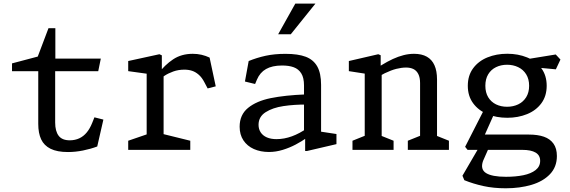

<svg xmlns="http://www.w3.org/2000/svg" viewBox="-20 -826 3140 1058"><path d="M190.8 -143.2V-450.2L213.3 -433.5H46.2V-476.7L212.3 -520.7L176.2 -483L247.2 -670.7H285V-485.7L262.5 -503H535.5L521.3 -433.5H262.3L284 -450.2V-150.8Q284 -103.3 303.2 -77.9Q322.5 -52.5 365.5 -52.8Q394 -53.2 417.1 -63.9Q440.2 -74.7 457.7 -95.8Q475.2 -116.8 488 -148.7L500.3 -179.5L549.7 -167L515.8 -18.8Q479.7 -5.2 437.5 3.3Q395.3 11.8 354.7 11.8Q294.7 11.8 258.6 -6.2Q222.5 -24.3 206.7 -58.3Q190.8 -92.3 190.8 -143.2Z M686.5 -50.5 808.3 -92.3 788.2 -53.5V-448.3L814.3 -416.3L686.5 -434V-489.7L858.5 -527.2L871.8 -521V-432.7L881.5 -425.7V-50.7L859.2 -92.3L1028.5 -50.5V0H686.5ZM996.2 -442.2Q963.3 -442.2 935.2 -432.2Q907.2 -422.2 886.8 -408.7Q866.5 -395.2 844 -377L850.5 -418.8Q888.3 -468.7 934.1 -499.1Q979.8 -529.5 1042.3 -529.5Q1068 -529.5 1090.9 -524.1Q1113.8 -518.7 1135 -508.7L1168.8 -350.2L1124.2 -338.7L1106.8 -371.7Q1093 -398.7 1075.2 -414.2Q1057.5 -429.7 1038.4 -435.9Q1019.3 -442.2 996.2 -442.2Z M1661.5 -74.7 1655.2 -86.5V-355.3Q1655.2 -397.3 1640.2 -421.5Q1625.2 -445.7 1598.3 -455.5Q1571.5 -465.3 1532.7 -465Q1479.7 -464.7 1446.1 -445.7Q1412.5 -426.7 1395.8 -387.2L1385.7 -363.2L1329.7 -376.8L1350.3 -489.7Q1395 -508 1443.8 -518.7Q1492.5 -529.3 1553.3 -529.3Q1622.3 -529.3 1664.8 -513.2Q1707.3 -497 1728.3 -459.7Q1749.3 -422.3 1749.3 -358.3V-77.3L1727 -103.7L1834 -87.5V-31.8L1671.8 6H1661.5ZM1300.5 -127.7Q1300.5 -193.5 1346.9 -231.4Q1393.3 -269.3 1472 -285.3Q1550.7 -301.3 1664.7 -305.8L1672.5 -250Q1601.5 -250.3 1541.9 -241.4Q1482.3 -232.5 1443.5 -207.6Q1404.7 -182.7 1404.7 -138.3Q1404.7 -114.7 1416.4 -96.7Q1428.2 -78.7 1450.3 -69Q1472.5 -59.3 1503.7 -59.3Q1545.8 -59.3 1588.6 -74.9Q1631.3 -90.5 1673.3 -120.2V-68.5Q1641.7 -46.5 1608.6 -29.1Q1575.5 -11.7 1537.7 -0.1Q1499.8 11.5 1462.2 11.5Q1415.5 11.5 1378.8 -4.8Q1342.2 -21.2 1321.3 -52.6Q1300.5 -84 1300.5 -127.7ZM1718.2 -806.2H1607.3L1512.8 -637.2H1582.3Z M2227.3 -50.5 2315 -85.8 2294.8 -47.2V-368.5Q2294.8 -399 2285 -418.1Q2275.2 -437.2 2258.2 -445.5Q2241.2 -453.8 2217.8 -453.8Q2193 -453.8 2164.1 -446.6Q2135.2 -439.3 2099.8 -422.2Q2076.3 -410.3 2051.3 -393.8L2054.3 -448.8Q2063.5 -455 2068.1 -457.8Q2072.7 -460.7 2081.5 -466.5Q2114.7 -487 2144.8 -500.9Q2175 -514.8 2204.2 -522.2Q2233.3 -529.5 2261.3 -529.5Q2304 -529.5 2332.2 -513.5Q2360.3 -497.5 2374.2 -466.2Q2388.2 -435 2388.2 -388V-44.3L2365.8 -85.8L2453.8 -50.5V0H2227.3ZM1922.3 -50.5 2010 -85.8 1989.8 -47.2V-448.3L2016 -416.3L1902.3 -434V-489.7L2064.5 -527.2L2077.7 -521.5V-432.7L2083.2 -425.7V-44.3L2060.8 -85.8L2148.8 -50.5V0H1922.3Z M2538.7 167 2528.3 142.3 2621 -16.7H2676L2641.7 61Q2625.5 107.2 2658.4 127.7Q2691.3 148.2 2768.3 148.2Q2821.8 148.2 2864 139.5Q2906.2 130.8 2931.3 111.2Q2956.5 91.5 2956.5 60.2Q2956.5 29.8 2931.4 14.8Q2906.3 -0.2 2858 -0.2H2556.5L2543 -17L2649 -224.7L2705.3 -204L2636.3 -49.7L2621.5 -84.5H2894.2Q2943.3 -84.5 2977.3 -72.6Q3011.3 -60.7 3030 -34.4Q3048.7 -8.2 3048.7 33.8Q3048.7 93.8 3010.6 133.8Q2972.5 173.7 2908.7 192.6Q2844.8 211.5 2767 211.5Q2699.7 211.5 2644.2 199.3Q2588.7 187.2 2538.7 167ZM2557.8 -353.3Q2557.8 -410 2587.2 -449.8Q2616.5 -489.5 2666 -509.7Q2715.5 -529.8 2775.2 -529.8Q2834.8 -529.8 2884.3 -509.7Q2933.8 -489.5 2963.2 -449.8Q2992.5 -410 2992.5 -353.3Q2992.5 -296.8 2963.2 -257Q2933.8 -217.2 2884.3 -197.1Q2834.8 -177 2775.2 -177Q2715.5 -177 2666 -197.1Q2616.5 -217.2 2587.2 -257Q2557.8 -296.8 2557.8 -353.3ZM2895.7 -353.3Q2895.7 -390.5 2879.4 -416.6Q2863.2 -442.7 2835.5 -455.9Q2807.8 -469.2 2774.2 -469.2Q2740.5 -469.2 2713.2 -455.9Q2686 -442.7 2670.2 -416.6Q2654.5 -390.5 2654.5 -353.3Q2654.5 -316.3 2670.2 -290.2Q2686 -264.2 2713.2 -250.9Q2740.5 -237.7 2774.2 -237.7Q2807.8 -237.7 2835.5 -250.9Q2863.2 -264.2 2879.4 -290.2Q2895.7 -316.3 2895.7 -353.3ZM2905.3 -456.8 2867.3 -497.3 3042.3 -525.8 3068.3 -497.8 3043 -444Z"/></svg>

Font: Monaspace Xenon Var ExtraLight
Style: Regular
Weight: 200
Designer: Riley Cran and the Lettermatic Team
Version: Version 1.200 (Monaspace Xenon Var)